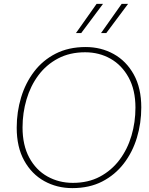

<svg xmlns="http://www.w3.org/2000/svg" viewBox="-20 -957 765 988"><path d="M500 -787 606 -937H639L527 -787ZM371 -787 477 -937H510L398 -787ZM352 11Q273 11 208 -25Q143 -61 104.5 -130.5Q66 -200 66 -300Q66 -381 88.5 -455.5Q111 -530 155.5 -588.5Q200 -647 266.5 -681Q333 -715 421 -715Q500 -715 565 -679Q630 -643 668.5 -573.5Q707 -504 707 -404Q707 -323 684.5 -248.5Q662 -174 617 -115.5Q572 -57 506 -23Q440 11 352 11ZM355 -16Q434 -16 494 -48Q554 -80 595 -134.5Q636 -189 656.5 -258.5Q677 -328 677 -403Q677 -494 642 -558Q607 -622 548.5 -655Q490 -688 418 -688Q339 -688 278.5 -656Q218 -624 177.5 -569.5Q137 -515 116.5 -445.5Q96 -376 96 -301Q96 -210 130.5 -146Q165 -82 224 -49Q283 -16 355 -16Z"/></svg>

Font: Prodigy Sans ExtraLight
Style: Italic
Weight: 200
Italic angle: -13°
Designer: Wei Huang
Foundry: Wei Huang
Version: Version 1.003; ttfautohint (v1.8.3)